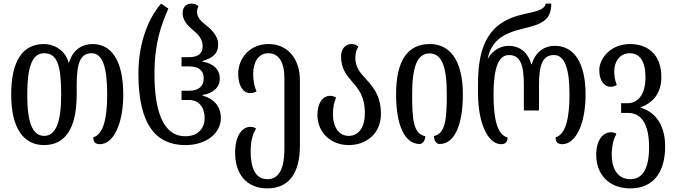

<svg xmlns="http://www.w3.org/2000/svg" viewBox="-20 -792 3743 1064"><path d="M224 12C340 12 405 -78 405 -268V-318C405 -441 424 -497 488 -497C548 -497 574 -421 574 -268C574 -138 553 -47 497 -31C497 -4 509 7 534 7C606 7 663 -100 663 -268C663 -459 596 -548 493 -548C444 -548 386 -524 363 -446H360C338 -523 269 -548 224 -548C105 -548 42 -454 42 -268C42 -78 113 12 224 12ZM225 -39C158 -39 131 -117 131 -268C131 -418 157 -497 224 -497C295 -497 319 -436 319 -268C319 -117 290 -39 225 -39Z M1007 12C1131 12 1204 -60 1204 -137C1204 -205 1163 -246 1103 -262V-266C1163 -275 1198 -309 1198 -357C1198 -406 1163 -441 1103 -450V-454C1157 -471 1189 -492 1189 -547C1189 -595 1148 -632 1115 -658C1089 -679 1072 -698 1072 -727C1072 -737 1074 -746 1080 -757C1071 -766 1060 -772 1041 -772C1005 -772 992 -745 992 -719C992 -682 1018 -652 1044 -630C1073 -606 1103 -580 1103 -536C1103 -497 1080 -475 1027 -475H986V-424H1028C1081 -424 1109 -402 1109 -357C1109 -315 1081 -289 1027 -289H986V-238H1028C1081 -238 1114 -198 1114 -139C1114 -77 1074 -37 1007 -37C879 -37 836 -187 836 -383C836 -557 875 -657 913 -744L873 -772C813 -705 747 -571 747 -384C747 -92 851 12 1007 12Z M1462 252C1581 252 1642 167 1642 16V-347C1642 -471 1570 -548 1468 -548C1366 -548 1300 -471 1300 -383C1300 -315 1329 -276 1366 -276C1378 -276 1391 -279 1402 -286C1388 -315 1383 -347 1383 -381C1383 -442 1408 -497 1467 -497C1524 -497 1556 -449 1556 -360V37C1556 139 1527 201 1462 201C1395 201 1369 139 1369 47C1369 -19 1384 -55 1399 -80C1390 -86 1379 -89 1368 -89C1329 -89 1283 -52 1283 56C1283 167 1342 252 1462 252Z M1912 12C2012 12 2091 -53 2091 -161C2091 -269 2040 -319 1999 -364C1972 -394 1949 -423 1949 -472C1949 -495 1956 -520 1966 -533C1957 -542 1946 -548 1927 -548C1892 -548 1870 -517 1870 -481C1870 -411 1900 -376 1931 -340C1966 -300 2002 -258 2002 -165C2002 -88 1969 -39 1912 -39C1857 -39 1825 -90 1825 -158C1825 -198 1831 -225 1843 -252C1830 -258 1821 -261 1810 -261C1765 -261 1739 -216 1739 -155C1739 -56 1816 12 1912 12Z M2306 6C2321 6 2336 -12 2337 -37C2270 -51 2264 -130 2264 -269C2264 -420 2291 -496 2360 -496C2430 -496 2456 -420 2456 -269C2456 -133 2449 -53 2385 -38C2385 -13 2397 6 2416 6C2501 6 2545 -103 2545 -269C2545 -458 2473 -548 2362 -548C2240 -548 2175 -458 2175 -269C2175 -103 2220 6 2306 6Z M2757 7C2777 7 2793 -2 2793 -30C2735 -45 2715 -134 2715 -268C2715 -411 2741 -487 2800 -487C2865 -487 2883 -431 2883 -318V-180H2967V-318C2967 -431 2986 -487 3050 -487C3110 -487 3136 -411 3136 -268C3136 -138 3115 -47 3059 -31C3059 -4 3071 7 3096 7C3168 7 3225 -100 3225 -268C3225 -449 3158 -538 3055 -538C3006 -538 2950 -514 2927 -436H2924C2902 -514 2848 -538 2800 -538C2758 -538 2711 -516 2685 -469H2683C2704 -567 2769 -608 2881 -634C2986 -658 3035 -683 3035 -772H3004C2997 -737 2956 -730 2876 -712C2694 -671 2629 -547 2629 -328V-278C2629 -99 2688 7 2757 7Z M3473 252C3597 252 3666 167 3666 19C3666 -116 3596 -177 3530 -195V-197C3596 -222 3645 -272 3645 -365C3645 -489 3571 -548 3471 -548C3367 -548 3301 -471 3301 -403C3301 -340 3333 -311 3362 -311C3374 -311 3387 -314 3398 -321C3387 -350 3384 -367 3384 -401C3384 -442 3409 -497 3470 -497C3525 -497 3557 -453 3557 -364C3557 -259 3509 -220 3456 -220H3422V-166H3462C3534 -166 3577 -104 3577 24C3577 139 3543 201 3473 201C3401 201 3370 139 3370 67C3370 11 3382 -25 3396 -50C3387 -56 3376 -59 3365 -59C3326 -59 3284 -22 3284 67C3284 167 3348 252 3473 252Z"/></svg>

Font: Noto Serif Georgian ExtraCondensed
Style: Regular
Weight: 400
Width: 2
Designer: Monotype Design Team, Akaki Razmadze
Foundry: Google LLC
Version: Version 2.003